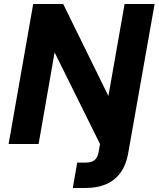

<svg xmlns="http://www.w3.org/2000/svg" viewBox="-20 -720 793 960"><path d="M23 0 146 -700H296L522 -240L603 -700H753L622 40Q611 106 581 145.5Q551 185 507 202.5Q463 220 407 220H344L366 93H407Q438 93 453 80.5Q468 68 473 41L480 0L253 -458L173 0Z"/></svg>

Font: DM Sans 18pt Black
Style: Italic
Weight: 900
Italic angle: -10°
Designer: Colophon Foundry, Jonny Pinhorn
Foundry: Colophon Foundry
Version: Version 4.004;gftools[0.9.30]